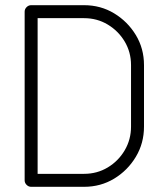

<svg xmlns="http://www.w3.org/2000/svg" viewBox="-20 -720 631 740"><path d="M100 0Q90 0 82.5 -7.5Q75 -15 75 -25V-675Q75 -685 82.5 -692.5Q90 -700 100 -700H304Q368 -700 420 -668.5Q472 -637 503.5 -585Q535 -533 535 -469V-232Q535 -168 503.5 -115.5Q472 -63 420 -31.5Q368 0 304 0ZM125 -50H304Q354 -50 395 -74.5Q436 -99 460.5 -140.5Q485 -182 485 -232V-469Q485 -519 460.5 -560Q436 -601 395 -625.5Q354 -650 304 -650H125Z"/></svg>

Font: Zen Kurenaido
Style: Regular
Weight: 400
Designer: Yoshimichi Ohira
Foundry: Positype
Version: Version 1.001